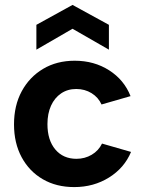

<svg xmlns="http://www.w3.org/2000/svg" viewBox="-20 -754 589 781"><path d="M282 7Q209 7 154 -25Q99 -57 68 -114.5Q37 -172 37 -248Q37 -325 68.5 -383Q100 -441 155.5 -474Q211 -507 284 -507Q363 -507 424 -468Q485 -429 511 -363L393 -329Q380 -358 352.5 -375Q325 -392 290 -392Q255 -392 228.5 -374Q202 -356 187.5 -324Q173 -292 173 -249Q173 -184 205 -146Q237 -108 291 -108Q325 -108 353 -124.5Q381 -141 395 -170L513 -136Q486 -71 423.5 -32Q361 7 282 7ZM423 -552 275 -637 128 -552V-653L275 -734L423 -653Z"/></svg>

Font: Albert Sans
Style: Bold
Weight: 700
Designer: Andreas Rasmussen
Foundry: a.Foundry
Version: Version 1.025